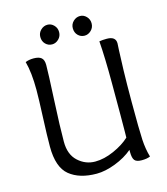

<svg xmlns="http://www.w3.org/2000/svg" viewBox="-121 -913 886 1016"><g transform="rotate(-15 322.0 -404.5)"><path d="M72 -658Q92 -666 117 -666Q146 -666 159.5 -654.5Q173 -643 173 -615Q173 -572 165.5 -425.5Q158 -279 158 -198Q158 -128 198.5 -91Q239 -54 292 -54Q341 -54 395 -78Q449 -102 483 -134Q483 -141 483.5 -168.5Q484 -196 484 -262.5Q484 -329 484 -431Q484 -572 477 -663Q494 -666 518 -666Q567 -666 567 -628Q567 -626 565 -591Q563 -556 561 -481.5Q559 -407 559 -309Q559 -154 562 -101.5Q565 -49 578 -5Q560 3 531 3Q503 3 492.5 -9.5Q482 -22 482 -56V-67Q442 -33 386 -11.5Q330 10 283 10Q189 10 134.5 -34.5Q80 -79 80 -192Q80 -251 84.5 -352Q89 -453 89 -501Q89 -596 72 -658ZM410 -712Q389 -712 374 -727Q359 -742 359 -766Q359 -788 375 -803.5Q391 -819 412 -819Q432 -819 447 -803.5Q462 -788 462 -766Q462 -743 446 -727.5Q430 -712 410 -712ZM232 -712Q211 -712 196 -727Q181 -742 181 -766Q181 -788 197 -803.5Q213 -819 234 -819Q254 -819 269 -803.5Q284 -788 284 -766Q284 -743 268 -727.5Q252 -712 232 -712Z"/></g></svg>

Font: Overlock SC
Style: Regular
Weight: 400
Designer: Dario Muhafara
Foundry: Dario Manuel Muhafara
Version: Version 1.001